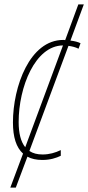

<svg xmlns="http://www.w3.org/2000/svg" viewBox="-20 -719 402 875"><path d="M27 136H52L105 -5C123 5 146 10 173 10C209 10 236 1 257 -9V-35C232 -23 205 -15 174 -15C150 -15 130 -20 114 -31L292 -510C308 -508 324 -504 338 -497L347 -522C335 -528 319 -532 301 -534L362 -699H337L277 -536C274 -537 271 -537 268 -537C116 -537 39 -325 39 -161C39 -94 54 -47 85 -19ZM65 -163C65 -322 140 -511 267 -512L95 -48C75 -73 65 -111 65 -163Z"/></svg>

Font: Noto Sans Condensed Thin
Style: Italic
Weight: 100
Width: 3
Italic angle: -12°
Designer: Monotype Design Team
Foundry: Monotype Imaging Inc.
Version: Version 2.013